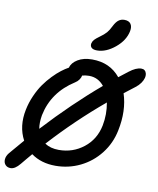

<svg xmlns="http://www.w3.org/2000/svg" viewBox="-115 -1084 1025 1244"><g transform="rotate(10 397.0 -462.0)"><path d="M460 -772.9Q435.1 -772.9 424.1 -783.2Q413.1 -793.5 416 -811Q419.4 -825.7 429.4 -836.7Q439.5 -847.7 461.9 -863.8Q490.2 -883.8 504.9 -900.9Q519.5 -918 533.2 -946.8Q548.3 -976.1 564.5 -987.5Q580.6 -999 601.1 -999Q630.9 -999 643.3 -981.2Q655.8 -963.4 649.9 -933.1Q637.2 -870.1 578.1 -821.5Q519 -772.9 460 -772.9ZM41 75.2Q19 75.2 6.3 61Q-6.3 46.9 -4.6 24.9Q-2.9 2.9 14.2 -18.1Q43.9 -53.7 97.2 -115.2Q50.3 -203.1 73.2 -314.9Q83 -363.3 103.3 -408.9Q123.5 -454.6 147.5 -488.5Q171.4 -522.5 200 -552Q228.5 -581.5 253.2 -600.3Q277.8 -619.1 300.8 -631.8Q308.6 -664.1 346.2 -687Q383.8 -710 440.9 -710Q557.6 -710 626 -626Q651.4 -646 685.1 -671.9Q730 -707 764.2 -707Q790.5 -707 797.4 -682.1Q805.2 -652.8 780.3 -616.7Q767.1 -598.1 747.1 -583Q696.8 -544.9 678.2 -529.8Q713.9 -419.9 686 -286.1Q668.5 -199.7 615.7 -132.1Q563 -64.5 486.8 -27.3Q410.6 9.8 324.2 9.8Q230 9.8 164.1 -38.1Q151.9 -24.4 130.1 2.2Q108.4 28.8 102.1 36.1Q70.3 75.2 41 75.2ZM182.1 -297.9Q173.3 -246.6 180.2 -208Q358.9 -401.4 538.1 -553.2Q499 -602.1 439 -602.1Q418.5 -602.1 394 -596.2Q391.6 -582 381.8 -568.1Q372.1 -554.2 356.9 -544.9Q213.9 -454.1 182.1 -297.9ZM581.1 -299.8Q596.2 -376 582 -452.1Q399.9 -299.8 235.8 -120.1Q272.9 -95.2 328.1 -95.2Q420.4 -95.2 491.2 -150.9Q562 -206.5 581.1 -299.8Z"/></g></svg>

Font: Shantell Sans Normal
Style: Italic
Weight: 500
Italic angle: -11.31°
Designer: Stephen Nixon, Anya Danilova, Shantell Martin
Foundry: Arrow Type
Version: Version 1.006;[559af2be0]